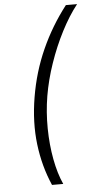

<svg xmlns="http://www.w3.org/2000/svg" viewBox="-61 -797 494 981"><g transform="rotate(-5 186.5 -306.5)"><path d="M115.4 -306.8Q136.7 -434.7 187.7 -548.3Q238.6 -661.9 315.7 -761.4H373.2Q329.5 -706 290.8 -630.9Q252.1 -555.8 223.4 -472.1Q194.6 -388.5 180.8 -306.8Q167.3 -225.1 168.3 -141.3Q169.4 -57.5 183.4 17.2Q197.4 92 222.7 147.7H165.1Q121.4 47.9 107.8 -65.7Q94.1 -179.3 115.4 -306.8Z"/></g></svg>

Font: Inter Light  BETA
Style: Italic
Weight: 300
Italic angle: 9.39999°
Designer: Rasmus Andersson
Foundry: rsms
Version: Version 3.011;git-f93a4a705